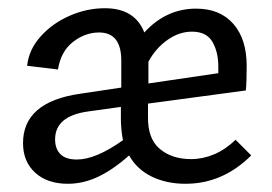

<svg xmlns="http://www.w3.org/2000/svg" viewBox="-20 -442 662 467"><path d="M591 -64Q522 5 431 5Q385 5 349 -12.5Q313 -30 294 -64Q256 -30 219.5 -12.5Q183 5 145 5Q95 5 65.5 -22Q36 -49 36 -94Q36 -194 175 -214L275 -229V-292Q276 -363 221 -363Q187 -363 157.5 -340Q128 -317 121 -273L46 -282Q50 -321 78.5 -353Q107 -385 149 -403.5Q191 -422 235 -422Q308 -422 331 -363Q384 -421 457 -421Q515 -421 547.5 -384Q580 -347 580 -282Q580 -242 578 -222L340 -190V-158Q339 -105 368.5 -80Q398 -55 445 -55Q473 -55 500.5 -66.5Q528 -78 553 -102ZM341 -239 511 -264V-280Q511 -316 496.5 -340.5Q482 -365 447 -365Q416 -365 387.5 -345Q359 -325 341 -292ZM279 -101Q274 -128 274 -154V-182L195 -171Q114 -160 114 -103Q114 -80 127 -67Q140 -54 167 -54Q213 -54 279 -101Z"/></svg>

Font: Ysabeau Medium
Style: Regular
Weight: 500
Designer: Christian Thalmann (Catharsis Fonts)
Version: Version 0.003